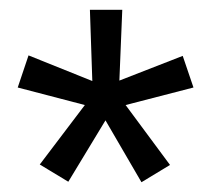

<svg xmlns="http://www.w3.org/2000/svg" viewBox="-20 -708 429 391"><path d="M229 -688 223.1 -543.9 352.1 -594.2 374 -529.8 235.8 -494.1 326.2 -372.1 268.1 -336.9 194.8 -462.9 119.1 -337.9 61 -373 152.8 -494.1 16.1 -529.8 38.1 -595.2 168 -543 163.1 -688Z"/></svg>

Font: Libra Sans Modern
Style: Regular
Weight: 400
Foundry: Stefan Peev, Context Ltd
Version: Version 1.000